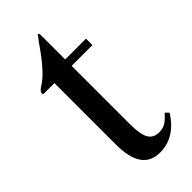

<svg xmlns="http://www.w3.org/2000/svg" viewBox="-215 -688 740 740"><g transform="rotate(-45 155.5 -318.0)"><path d="M284.2 -466.8H170.9V-146.5Q170.9 -92.8 184.6 -69.8Q198.2 -46.9 228.5 -46.9Q248 -46.9 262.7 -55.2Q277.3 -63.5 296.9 -85.9L310.5 -72.3Q257.8 10.7 175.8 10.7Q77.1 10.7 77.1 -130.9V-466.8H18.6Q14.6 -467.8 14.6 -473.6Q14.6 -483.4 33.2 -495.1Q77.1 -520.5 141.6 -614.3Q146.5 -622.1 152.8 -629.4Q159.2 -636.7 164.1 -645.5Q168 -645.5 169.4 -642.6Q170.9 -639.6 170.9 -630.9V-502H284.2Z"/></g></svg>

Font: BabelStone Tibetan Slim
Style: Regular
Weight: 400
Designer: Christopher J. Fynn
Foundry: BabelStone
Version: Version 10.011 October 1, 2023